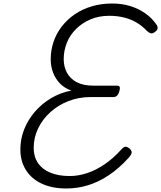

<svg xmlns="http://www.w3.org/2000/svg" viewBox="-20 -1055 918 1094"><path d="M358 19Q277 19 218 -8.5Q159 -36 127.5 -86.5Q96 -137 96 -203Q96 -263 117.5 -317.5Q139 -372 178.5 -418Q218 -464 271 -495.5Q324 -527 387 -539Q350 -551 323.5 -577.5Q297 -604 283 -640Q269 -676 269 -716Q269 -769 285 -816.5Q301 -864 332 -904Q363 -944 406 -973.5Q449 -1003 503 -1019Q557 -1035 619 -1035Q675 -1035 722 -1020.5Q769 -1006 807 -979.5Q845 -953 870 -917Q879 -905 878 -894Q877 -883 864 -874Q851 -863 840.5 -865Q830 -867 817 -879Q791 -907 759 -926Q727 -945 687.5 -955Q648 -965 603 -965Q544 -965 496.5 -945Q449 -925 414 -890.5Q379 -856 361 -811.5Q343 -767 343 -718Q343 -675 361.5 -640.5Q380 -606 417.5 -586.5Q455 -567 511 -567H646Q659 -567 662 -559.5Q665 -552 660 -535Q655 -517 646.5 -509.5Q638 -502 627 -502H496Q429 -502 370 -479Q311 -456 266.5 -415.5Q222 -375 197 -323Q172 -271 172 -212Q172 -162 196.5 -126Q221 -90 267 -71Q313 -52 377 -52Q427 -52 477.5 -69Q528 -86 577 -119.5Q626 -153 671 -203Q685 -219 695.5 -219Q706 -219 720 -207Q732 -195 730 -184Q728 -173 714 -157Q658 -95 599 -56Q540 -17 480 1Q420 19 358 19Z"/></svg>

Font: Playwrite CO Light
Style: Regular
Weight: 300
Version: Version 1.002